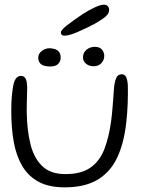

<svg xmlns="http://www.w3.org/2000/svg" viewBox="-20 -776 625 826"><path d="M258 30Q191 30 146.5 6.2Q102 -17.5 76 -61.5Q50 -105.5 39.2 -165.2Q28.5 -225 28.5 -297Q28.5 -313.5 29 -330.8Q29.5 -348 31 -364.2Q32.5 -380.5 34.5 -393Q39 -425.5 48 -437.5Q57 -449.5 70 -449.5Q81.5 -449.5 87.2 -442.2Q93 -435 94.8 -424Q96.5 -413 97 -401.5Q97 -392.5 96.5 -379Q96 -365.5 95.8 -350.2Q95.5 -335 95.2 -320.2Q95 -305.5 95 -294Q96 -217.5 110.8 -157Q125.5 -96.5 161.2 -61.8Q197 -27 261 -27Q329.5 -27 369.2 -55Q409 -83 428.8 -134Q448.5 -185 458 -254.5Q460 -270 461.8 -286.8Q463.5 -303.5 464.8 -320.8Q466 -338 467.5 -356Q469 -374 470 -391.5Q472.5 -423.5 479.8 -440Q487 -456.5 503.5 -456.5Q517 -456.5 522.8 -444.2Q528.5 -432 530 -408.5Q530.5 -388 530.2 -368Q530 -348 529.2 -328.2Q528.5 -308.5 527 -289.5Q525.5 -270.5 523.5 -252Q514.5 -165 485.8 -101.5Q457 -38 401.8 -4Q346.5 30 258 30ZM197 -490Q167.5 -490 156 -500.2Q144.5 -510.5 144.5 -527.5Q144.5 -545.5 160.2 -557Q176 -568.5 192 -568.5Q205 -568.5 216.2 -564.8Q227.5 -561 234.2 -552.2Q241 -543.5 241 -528Q241 -512 230.2 -501Q219.5 -490 197 -490ZM383 -491Q363 -491 350 -502Q337 -513 337 -529Q337 -549.5 352 -562Q367 -574.5 388.5 -574.5Q408.5 -574.5 418.5 -562.8Q428.5 -551 428.5 -536Q428.5 -517.5 416 -504.2Q403.5 -491 383 -491ZM257 -622.5Q250 -622.5 246 -625.8Q242 -629 242 -636.5Q242 -646.5 268.5 -667.2Q295 -688 336 -715.5Q361.5 -732 387.2 -744Q413 -756 427 -756Q437 -756 443.2 -750Q449.5 -744 449.5 -733Q449.5 -718 434.2 -704.8Q419 -691.5 388 -674Q351.5 -654.5 314.2 -638.5Q277 -622.5 257 -622.5Z"/></svg>

Font: Gluten ExtraLight
Style: Regular
Weight: 250
Designer: Tyler Finck
Foundry: Etcetera Type Company
Version: Version 1.300